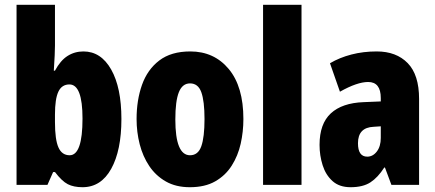

<svg xmlns="http://www.w3.org/2000/svg" viewBox="-20 -780 1837 810"><path d="M211.9 -759.8V-587.9Q211.9 -572.3 210.7 -545.9Q209.5 -519.5 207 -481.9H211.9Q234.9 -524.9 264.9 -543.9Q294.9 -563 332 -563Q405.8 -563 449 -486.8Q492.2 -410.6 492.2 -277.8Q492.2 -145.5 449.2 -67.9Q406.2 9.8 328.1 9.8Q291 9.8 266.1 -2.9Q241.2 -15.6 211.9 -54.2H204.1L180.2 0H49.8V-759.8ZM272.9 -423.8Q240.7 -423.8 226.3 -393.3Q211.9 -362.8 211.9 -296.9V-265.1Q211.9 -190.9 226.6 -158Q241.2 -125 273.9 -125Q328.1 -125 328.1 -279.8Q328.1 -423.8 272.9 -423.8Z M1006.8 -277.8Q1006.8 -224.6 995.4 -173.6Q983.9 -122.6 957.5 -81.1Q931.2 -39.6 887.9 -14.9Q844.7 9.8 780.8 9.8Q722.2 9.8 679.7 -14.4Q637.2 -38.6 609.9 -79.3Q582.5 -120.1 569.3 -171.6Q556.2 -223.1 556.2 -277.8Q556.2 -357.4 579.1 -422.1Q602.1 -486.8 652.1 -524.9Q702.1 -563 782.7 -563Q883.3 -563 945.1 -488.8Q1006.8 -414.6 1006.8 -277.8ZM719.7 -275.9Q719.7 -125 781.7 -125Q815.9 -125 829.3 -163.1Q842.8 -201.2 842.8 -277.8Q842.8 -353.5 829.3 -390.9Q815.9 -428.2 781.7 -428.2Q749.5 -428.2 734.6 -391.1Q719.7 -354 719.7 -275.9Z M1252 0H1089.8V-759.8H1252Z M1569.3 -563Q1651.9 -563 1700 -513.7Q1748 -464.4 1748 -362.8V0H1631.3L1604 -73.2H1601.1Q1574.2 -31.2 1542.7 -10.7Q1511.2 9.8 1459 9.8Q1411.6 9.8 1382.8 -16.1Q1354 -42 1341.1 -83Q1328.1 -124 1328.1 -168.9Q1328.1 -257.8 1375.7 -301.8Q1423.3 -345.7 1514.2 -349.1L1586.4 -352.1V-366.2Q1586.4 -434.1 1533.2 -434.1Q1486.8 -434.1 1414.1 -393.1L1372.1 -513.2Q1412.6 -537.1 1462.4 -550Q1512.2 -563 1569.3 -563ZM1586.4 -247.1 1556.2 -245.1Q1490.2 -242.2 1490.2 -175.8Q1490.2 -119.1 1529.3 -119.1Q1553.2 -119.1 1569.8 -140.9Q1586.4 -162.6 1586.4 -198.2Z"/></svg>

Font: Open Sans Condensed ExtraBold
Style: Regular
Weight: 800
Width: 3
Designer: Monotype Design Team
Foundry: Monotype Imaging Inc.
Version: Version 3.000; ttfautohint (v1.8.4)